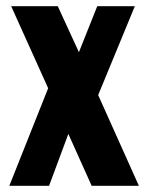

<svg xmlns="http://www.w3.org/2000/svg" viewBox="-20 -598 471 618"><path d="M135 -314 16 -578H166L234 -430L293 -578H414L296 -292L427 0H275L200 -167L138 0H10Z"/></svg>

Font: Oswald SemiBold
Style: Regular
Weight: 400
Version: Version